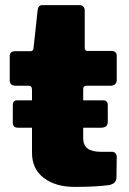

<svg xmlns="http://www.w3.org/2000/svg" viewBox="-20 -730 502 750"><path d="M305 -382V-338H385Q392 -338 396.5 -333Q401 -328 401 -320V-255Q401 -242 394 -236.5Q387 -231 372 -231H305V-190Q305 -163 322 -150Q339 -137 375 -137H418Q426 -137 431 -131Q436 -125 436 -117L435 -37Q435 -13 406 -7Q355 0 271 0Q197 0 151 -35Q105 -70 105 -133V-231H52Q40 -231 35 -236Q30 -241 30 -253V-318Q30 -338 46 -338H105V-377Q105 -387 102 -391Q99 -395 90 -395H42Q18 -395 18 -417V-511Q18 -530 40 -530H99Q110 -530 111 -542L127 -690Q129 -710 145 -710H292Q300 -710 305.5 -704Q311 -698 311 -688V-542Q311 -531 322 -531H414Q436 -531 436 -512V-417Q436 -407 429.5 -401Q423 -395 411 -395H318Q305 -395 305 -382Z"/></svg>

Font: Libre Franklin Black
Style: Regular
Weight: 900
Designer: Pablo Impallari, Rodrigo Fuenzalida
Foundry: Impallari Type
Version: Version 1.002; ttfautohint (v1.5)